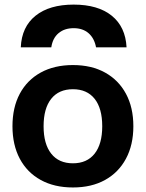

<svg xmlns="http://www.w3.org/2000/svg" viewBox="-20 -817 643 847"><path d="M305 -796.7Q412.3 -796.7 473 -747.7Q533.6 -698.7 538.3 -608.3H403.7Q396 -648.7 370.5 -670.7Q345 -692.7 305 -692.7Q264.3 -692.7 238.3 -670.7Q212.3 -648.7 206.3 -608.3H71.7Q75.7 -698.7 136.9 -747.7Q198 -796.7 305 -796.7ZM301.7 10Q219.7 10 159.7 -23Q99.7 -56 67.3 -116.8Q35 -177.7 35 -260Q35 -343 67.3 -403.5Q99.7 -464 159.7 -497Q219.7 -530 301.7 -530Q383.7 -530 443.3 -497Q503 -464 535.6 -403.5Q568.3 -343 568.3 -260Q568.3 -177.7 535.6 -116.8Q503 -56 443.3 -23Q383.7 10 301.7 10ZM301.7 -96.6Q363.7 -96.6 397.4 -139.1Q431 -181.7 431 -260Q431 -339 397.4 -381.2Q363.7 -423.4 301.7 -423.4Q239.6 -423.4 206 -381.2Q172.3 -339 172.3 -260Q172.3 -181.7 206 -139.1Q239.6 -96.6 301.7 -96.6Z"/></svg>

Font: M PLUS 2 Thin
Style: Regular
Weight: 100
Designer: Coji Morishita
Foundry: UNDERFOREST DESIGN
Version: Version 1.001